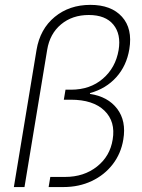

<svg xmlns="http://www.w3.org/2000/svg" viewBox="-20 -757 576 777"><path d="M36.1 0 127.9 -555.2Q142.1 -639.6 201.4 -688.5Q260.7 -737.3 345.7 -737.3Q430.2 -737.3 473.6 -689.2Q517.1 -641.1 503.4 -558.1Q492.2 -490.7 450.7 -444.6Q409.2 -398.4 344.7 -380.4L343.8 -377Q416.5 -366.2 454.1 -316.9Q491.7 -267.6 479 -192.4Q469.7 -135.7 436.3 -92.3Q402.8 -48.8 351.3 -24.4Q299.8 0 236.3 0H176.8L183.6 -41H243.7Q319.3 -41 372.3 -82.8Q425.3 -124.5 436 -192.4Q448.2 -265.1 402.6 -309.3Q356.9 -353.5 266.6 -353.5H238.3L245.1 -394H267.1Q344.7 -394 396.2 -438.5Q447.8 -482.9 460 -554.2Q470.7 -618.7 438.7 -657.5Q406.7 -696.3 339.4 -696.3Q272.5 -696.3 227.1 -658.4Q181.6 -620.6 170.9 -555.2L79.1 0Z"/></svg>

Font: Inter Display ExtraLight
Style: Italic
Weight: 200
Italic angle: -9.39999°
Designer: Rasmus Andersson
Foundry: rsms
Version: Version 4.000;git-a52131595